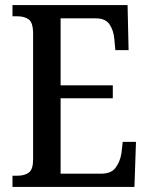

<svg xmlns="http://www.w3.org/2000/svg" viewBox="-20 -734 586 754"><path d="M29 0V-44H49Q77 -44 93.5 -56.5Q110 -69 110 -108V-601Q110 -646 92.5 -658Q75 -670 49 -670H29V-714H481L485 -537H433L429 -581Q426 -615 410 -638.5Q394 -662 356 -662H218V-399H423V-348H218V-52H378Q417 -52 434.5 -76Q452 -100 457 -133L462 -177H514L508 0Z"/></svg>

Font: Noto Serif Lao Condensed Medium
Style: Regular
Weight: 500
Width: 3
Designer: Monotype Design Team
Foundry: Monotype Imaging Inc.
Version: Version 2.003; ttfautohint (v1.8.4.7-5d5b)